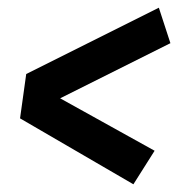

<svg xmlns="http://www.w3.org/2000/svg" viewBox="-20 -582 464 498"><path d="M392 -562 422 -470 136 -327 381 -191 326 -104 32 -275 48 -390Z"/></svg>

Font: Fira Sans Extra Condensed Medium
Style: Italic
Weight: 500
Width: 3
Italic angle: -8°
Designer: Carrois Corporate & Edenspiekermann AG
Foundry: Carrois Corporate GbR & Edenspiekermann AG
Version: Version 4.203